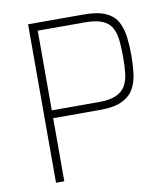

<svg xmlns="http://www.w3.org/2000/svg" viewBox="-79 -755 718 821"><g transform="rotate(-10 280.5 -344.0)"><path d="M98 0V-688H340Q401 -688 436 -671.5Q471 -655 486 -625.5Q501 -596 505.5 -559Q510 -522 510 -481Q510 -441 505.5 -403.5Q501 -366 485 -337Q469 -308 434 -291Q399 -274 340 -274H134V0ZM134 -308H338Q386 -308 413 -320Q440 -332 453.5 -354.5Q467 -377 470.5 -409Q474 -441 474 -481Q474 -521 470.5 -553.5Q467 -586 454 -608.5Q441 -631 413.5 -642.5Q386 -654 338 -654H134Z"/></g></svg>

Font: Saira Thin SemiCondensed
Style: Regular
Weight: 100
Width: 4
Version: Version 1.101